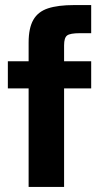

<svg xmlns="http://www.w3.org/2000/svg" viewBox="-20 -738 405 758"><path d="M93 0V-389H11V-496H93V-570Q93 -627 111.5 -659.5Q130 -692 169.5 -705Q209 -718 273 -718H340V-607H296Q257 -607 245 -598Q233 -589 233 -559V-496H340V-389H233V0Z"/></svg>

Font: Atkinson Hyperlegible Next
Style: Bold
Weight: 700
Designer: Elliott Scott, Megan Eiswerth, Linus Boman, Theodore Petrosky, Letters from Sweden
Foundry: Applied Design Works, Letters from Sweden
Version: Version 2.001